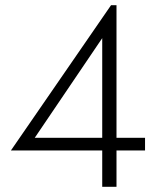

<svg xmlns="http://www.w3.org/2000/svg" viewBox="-20 -720 611 740"><path d="M374 0H429V-700H408L22 -140H539V-189H408H397H114L374 -573V-171V-162Z"/></svg>

Font: NM-font
Style: Light
Weight: 500
Designer: ""
Foundry: ""
Version: ""